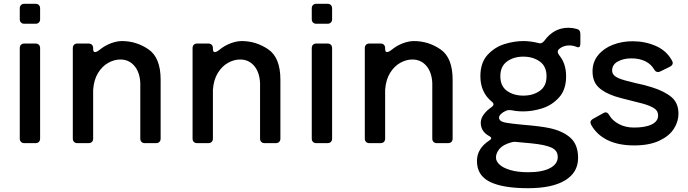

<svg xmlns="http://www.w3.org/2000/svg" viewBox="-20 -753 3621 1010"><path d="M167 -628H108Q97 -628 90.5 -634.5Q84 -641 84 -652V-709Q84 -720 90.5 -726.5Q97 -733 108 -733H167Q178 -733 184.5 -726.5Q191 -720 191 -709V-652Q191 -641 184.5 -634.5Q178 -628 167 -628ZM167 0H108Q97 0 90.5 -6.5Q84 -13 84 -24V-500Q84 -511 90.5 -517.5Q97 -524 108 -524H167Q178 -524 184.5 -517.5Q191 -511 191 -500V-24Q191 -13 184.5 -6.5Q178 0 167 0Z M825 -334V-24Q825 -13 818.5 -6.5Q812 0 801 0H742Q731 0 724.5 -6.5Q718 -13 718 -24V-317Q715 -374 686.5 -407Q658 -440 613 -440Q581 -440 549.5 -422.5Q518 -405 496 -369.5Q474 -334 470 -281V-24Q470 -13 463.5 -6.5Q457 0 446 0H387Q376 0 369.5 -6.5Q363 -13 363 -24V-500Q363 -511 369.5 -517.5Q376 -524 387 -524H446Q457 -524 463.5 -517.5Q470 -511 470 -500V-495Q470 -479 480 -479Q489 -479 504 -491Q531 -513 562.5 -525Q594 -537 622 -537Q697 -537 761 -493.5Q825 -450 825 -334Z M1455 -334V-24Q1455 -13 1448.5 -6.5Q1442 0 1431 0H1372Q1361 0 1354.5 -6.5Q1348 -13 1348 -24V-317Q1345 -374 1316.5 -407Q1288 -440 1243 -440Q1211 -440 1179.5 -422.5Q1148 -405 1126 -369.5Q1104 -334 1100 -281V-24Q1100 -13 1093.5 -6.5Q1087 0 1076 0H1017Q1006 0 999.5 -6.5Q993 -13 993 -24V-500Q993 -511 999.5 -517.5Q1006 -524 1017 -524H1076Q1087 -524 1093.5 -517.5Q1100 -511 1100 -500V-495Q1100 -479 1110 -479Q1119 -479 1134 -491Q1161 -513 1192.5 -525Q1224 -537 1252 -537Q1327 -537 1391 -493.5Q1455 -450 1455 -334Z M1703 -628H1644Q1633 -628 1626.5 -634.5Q1620 -641 1620 -652V-709Q1620 -720 1626.5 -726.5Q1633 -733 1644 -733H1703Q1714 -733 1720.5 -726.5Q1727 -720 1727 -709V-652Q1727 -641 1720.5 -634.5Q1714 -628 1703 -628ZM1703 0H1644Q1633 0 1626.5 -6.5Q1620 -13 1620 -24V-500Q1620 -511 1626.5 -517.5Q1633 -524 1644 -524H1703Q1714 -524 1720.5 -517.5Q1727 -511 1727 -500V-24Q1727 -13 1720.5 -6.5Q1714 0 1703 0Z M2361 -334V-24Q2361 -13 2354.5 -6.5Q2348 0 2337 0H2278Q2267 0 2260.5 -6.5Q2254 -13 2254 -24V-317Q2251 -374 2222.5 -407Q2194 -440 2149 -440Q2117 -440 2085.5 -422.5Q2054 -405 2032 -369.5Q2010 -334 2006 -281V-24Q2006 -13 1999.5 -6.5Q1993 0 1982 0H1923Q1912 0 1905.5 -6.5Q1899 -13 1899 -24V-500Q1899 -511 1905.5 -517.5Q1912 -524 1923 -524H1982Q1993 -524 1999.5 -517.5Q2006 -511 2006 -500V-495Q2006 -479 2016 -479Q2025 -479 2040 -491Q2067 -513 2098.5 -525Q2130 -537 2158 -537Q2233 -537 2297 -493.5Q2361 -450 2361 -334Z M2922 -496Q2914 -489 2914 -481Q2914 -472 2922 -462Q2958 -418 2958 -352Q2958 -281 2920.5 -240Q2883 -199 2832 -183Q2781 -167 2733 -167Q2698 -167 2672 -173Q2667 -174 2659 -174Q2649 -174 2641 -170Q2625 -163 2615 -153Q2605 -143 2605 -134Q2605 -126 2611 -120Q2619 -111 2647.5 -106.5Q2676 -102 2728 -97Q2826 -89 2871 -79Q2941 -64 2981 -28Q3021 8 3021 78Q3021 154 2953 195.5Q2885 237 2758 237Q2625 237 2557 203.5Q2489 170 2489 94Q2489 28 2554 -14Q2564 -20 2564 -26Q2564 -32 2552 -38Q2509 -62 2509 -107Q2509 -129 2524 -150Q2539 -171 2565 -189Q2576 -197 2576 -204Q2576 -212 2566 -219Q2507 -268 2507 -352Q2507 -423 2544.5 -464Q2582 -505 2633.5 -521Q2685 -537 2733 -537Q2770 -537 2811 -527Q2819 -525 2821 -525Q2832 -525 2843 -538Q2893 -607 2970 -607Q2992 -607 3013 -601Q3033 -597 3033 -574V-525Q3033 -498 3014 -506Q2995 -514 2974 -514Q2944 -514 2922 -496ZM2855 -352Q2855 -404 2819.5 -429.5Q2784 -455 2733 -455Q2682 -455 2647 -429.5Q2612 -404 2612 -352Q2612 -300 2647 -275Q2682 -250 2733 -250Q2784 -250 2819.5 -275Q2855 -300 2855 -352ZM2699 -6 2688 -7Q2679 -7 2669 -4Q2626 8 2607.5 30Q2589 52 2589 76Q2589 95 2607.5 112.5Q2626 130 2664.5 141.5Q2703 153 2759 153Q2832 153 2873 131.5Q2914 110 2914 73Q2914 38 2880 23Q2846 8 2775 1Q2718 -5 2699 -6Z M3090 -96Q3086 -106 3086 -109Q3086 -120 3100 -128L3154 -158Q3161 -162 3166 -162Q3177 -162 3185 -147Q3201 -119 3235.5 -100.5Q3270 -82 3315 -82Q3375 -82 3408.5 -98.5Q3442 -115 3442 -146Q3442 -170 3421 -183.5Q3400 -197 3361 -208Q3340 -214 3298 -224Q3244 -237 3216 -246Q3158 -265 3127.5 -295Q3097 -325 3097 -378Q3097 -427 3126.5 -463Q3156 -499 3204 -517.5Q3252 -536 3308 -536Q3374 -536 3430.5 -511Q3487 -486 3515 -434Q3519 -426 3519 -422Q3519 -410 3504 -402L3453 -377Q3446 -374 3441 -374Q3429 -374 3421 -388Q3404 -417 3373 -431.5Q3342 -446 3302 -446Q3260 -446 3230 -429.5Q3200 -413 3200 -382Q3200 -365 3214.5 -353Q3229 -341 3268 -330L3323 -316Q3372 -306 3409 -294Q3476 -273 3512.5 -242Q3549 -211 3549 -155Q3549 -113 3524.5 -75Q3500 -37 3447.5 -12.5Q3395 12 3316 12Q3233 12 3176 -16Q3119 -44 3090 -96Z"/></svg>

Font: Shippori Gochic B2 Bold
Style: Regular
Weight: 700
Designer: FONTDASU
Foundry: FONTDASU / Google Inc. / but / Adobe
Version: Version 1.130